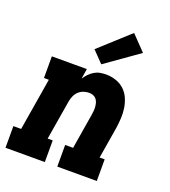

<svg xmlns="http://www.w3.org/2000/svg" viewBox="-143 -895 886 1000"><g transform="rotate(20 300.0 -395.5)"><path d="M3 0V-120H46L94 -410H67V-530H261L252 -474Q262 -489 274 -501.5Q286 -514 301 -523Q316 -532 332.5 -535Q349 -538 365 -538Q394 -538 420.5 -529Q447 -520 466.5 -502Q486 -484 497 -459.5Q508 -435 512.5 -408Q517 -381 515.5 -352Q514 -323 510 -295L481 -120H509V0H290V-120H334L366 -314Q368 -326 369 -337.5Q370 -349 369 -360.5Q368 -372 365 -382.5Q362 -393 355 -401.5Q348 -410 337.5 -414Q327 -418 315 -418Q300 -418 285 -413Q270 -408 258 -397Q246 -386 239.5 -371.5Q233 -357 230 -342L193 -120H221V0ZM323 -579 263 -641 428 -791 507 -709Z"/></g></svg>

Font: Iosevka Slab HvExObl
Style: Regular
Weight: 900
Width: 7
Italic angle: -9°
Monospace: yes
Designer: Belleve Invis
Foundry: Belleve Invis
Version: Version 11.1.1; ttfautohint (v1.8.3)